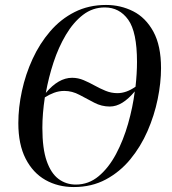

<svg xmlns="http://www.w3.org/2000/svg" viewBox="-20 -744 693 775"><path d="M278 11Q214 11 163.5 -17.5Q113 -46 83.5 -103.5Q54 -161 54 -247Q54 -310 68.5 -377Q83 -444 111.5 -506Q140 -568 182.5 -617.5Q225 -667 281.5 -695.5Q338 -724 408 -724Q467 -724 517.5 -698.5Q568 -673 599 -616.5Q630 -560 630 -469Q630 -410 616.5 -344Q603 -278 575.5 -215Q548 -152 506 -101Q464 -50 407 -19.5Q350 11 278 11ZM454 -368Q490 -368 527 -394Q533 -448 533 -494Q533 -615 497.5 -664.5Q462 -714 403 -714Q354 -714 315 -684Q276 -654 246 -603.5Q216 -553 196 -492Q176 -431 165 -369Q216 -430 271 -430Q295 -430 317.5 -420.5Q340 -411 361.5 -399Q383 -387 406 -377.5Q429 -368 454 -368ZM286 1Q338 1 378.5 -33Q419 -67 448.5 -122.5Q478 -178 497 -244.5Q516 -311 524 -375Q499 -345 474 -329.5Q449 -314 423 -314Q390 -314 360.5 -329.5Q331 -345 301 -361Q271 -377 240 -377Q218 -377 198 -369.5Q178 -362 161 -351Q151 -285 151 -228Q151 -144 168.5 -94Q186 -44 216.5 -21.5Q247 1 286 1Z"/></svg>

Font: Noto Serif Display Condensed
Style: Italic
Weight: 400
Width: 3
Italic angle: -12°
Designer: Monotype Design Team
Foundry: Monotype Imaging Inc.
Version: Version 2.009